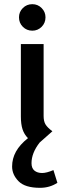

<svg xmlns="http://www.w3.org/2000/svg" viewBox="-20 -681 309 920"><path d="M71 -598Q71 -624 89.5 -642.5Q108 -661 135 -661Q161 -661 179.5 -642.5Q198 -624 198 -598Q198 -571 179.5 -552.5Q161 -534 135 -534Q108 -534 89.5 -552.5Q71 -571 71 -598ZM255 195Q218 219 172 219Q100 219 69 187.5Q38 156 38 117Q38 79 56.5 45.5Q75 12 114 -19Q96 -37 88 -61.5Q80 -86 80 -123V-470H189V-125Q189 -100 198 -85Q207 -70 231 -52L170 2Q131 52 131 101Q131 125 145 136.5Q159 148 182 148Q203 148 236 134Z"/></svg>

Font: KoHo SemiBold
Style: Regular
Weight: 600
Designer: Cadson Demak & Katatrad Team
Foundry: Cadson Demak Co.,Ltd.
Version: Version 1.000; ttfautohint (v1.6)